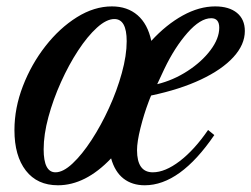

<svg xmlns="http://www.w3.org/2000/svg" viewBox="-20 -554 766 585"><path d="M156.5 10.5Q93.5 10.5 58.8 -34.2Q24 -79 24 -157.5Q24 -225 49.8 -291.8Q75.5 -358.5 118.5 -413.5Q161.5 -468.5 214.2 -501.5Q267 -534.5 321 -534.5Q368 -534.5 399 -507.8Q430 -481 441 -429.5Q486.5 -479 536.8 -506.8Q587 -534.5 635.5 -534.5Q678 -534.5 702 -514.8Q726 -495 726 -459.5Q726 -418 691.2 -380Q656.5 -342 592.5 -311.8Q528.5 -281.5 440.5 -263Q438.5 -258.5 436.5 -253.5Q434.5 -248.5 432.5 -243Q418.5 -206 408 -164Q397.5 -122 397.5 -96.5Q397.5 -29 445.5 -29Q483 -29 527.8 -63.2Q572.5 -97.5 614 -158L633 -142.5Q528.5 10.5 421 10.5Q382.5 10.5 356.2 -10Q330 -30.5 318.5 -71.5Q240.5 10.5 156.5 10.5ZM459 -297.5Q508 -309.5 551.2 -337.5Q594.5 -365.5 621.2 -401Q648 -436.5 648 -469.5Q648 -498.5 623.5 -498.5Q590.5 -498.5 551.2 -454Q512 -409.5 480.5 -343.5ZM149 -29Q172.5 -29 201.2 -56Q230 -83 259 -127.5Q288 -172 312.2 -225Q336.5 -278 351.2 -331.5Q366 -385 366 -428.5Q366 -496 328.5 -496Q304.5 -496 275.5 -469.8Q246.5 -443.5 218 -400Q189.5 -356.5 165.8 -303.8Q142 -251 127.5 -197.5Q113 -144 113 -99Q113 -29 149 -29Z"/></svg>

Font: Libre Caslon Condensed Medium Italic
Style: Regular
Weight: 500
Italic angle: -22.583°
Designer: Pablo Impallari, Rodrigo Fuenzalida, Katja Schimmel, Ertekin Erdin
Foundry: Pablo Impallari, Rodrigo Fuenzalida
Version: Version 2.000; ttfautohint (v1.8.4.7-5d5b);gftools[0.9.33]